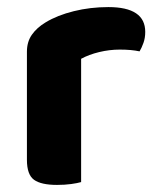

<svg xmlns="http://www.w3.org/2000/svg" viewBox="-20 -515 445 542"><path d="M209 -1Q199 2 181 4.5Q163 7 141 7Q96 7 76 -7.5Q56 -22 56 -64V-369Q56 -397 70 -417Q84 -437 109 -452Q142 -472 188.5 -483.5Q235 -495 286 -495Q390 -495 390 -425Q390 -408 385 -394Q380 -380 374 -370Q351 -375 318 -375Q289 -375 260 -368Q231 -361 209 -349Z"/></svg>

Font: Baloo Chettan 2
Style: Bold
Weight: 700
Designer: Maithili Shingre, Unnati Kotecha and Ek Type
Foundry: Ek Type
Version: Version 1.640;hotconv 1.0.111;makeotfexe 2.5.65597; ttfautoh